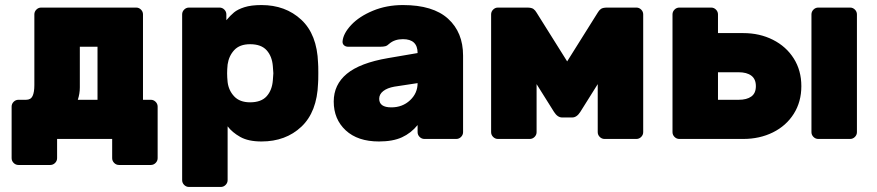

<svg xmlns="http://www.w3.org/2000/svg" viewBox="-20 -550 3470 760"><path d="M424 0H206V76Q206 87 198 95Q190 103 179 103H53Q42 103 34 95Q26 87 26 76V-128Q26 -139 34 -147Q42 -155 53 -155H83Q102 -155 109 -170Q116 -185 116 -213V-493Q116 -504 124 -512Q132 -520 143 -520H519Q530 -520 538 -512Q546 -504 546 -493V-155H577Q588 -155 596 -147Q604 -139 604 -128V76Q604 87 596 95Q588 103 577 103H451Q440 103 432 95Q424 87 424 76ZM366 -365H296V-204Q296 -179 288 -155H366Z M701 0ZM881 163Q881 174 873 182Q865 190 854 190H728Q717 190 709 182Q701 174 701 163V-493Q701 -504 709 -512Q717 -520 728 -520H849Q860 -520 868 -512Q876 -504 876 -493V-470Q892 -489 906.5 -501Q921 -513 947.5 -521.5Q974 -530 1015 -530Q1110 -530 1172.5 -472Q1235 -414 1239 -301Q1240 -291 1240 -261Q1240 -230 1239 -220Q1235 -107 1173 -48.5Q1111 10 1015 10Q963 10 931 -8Q899 -26 881 -50ZM970 -375Q929 -375 907.5 -352Q886 -329 881 -295Q879 -275 879 -260Q879 -245 881 -225Q885 -192 907 -168.5Q929 -145 970 -145Q1014 -145 1035.5 -169Q1057 -193 1060 -232Q1062 -252 1062 -260Q1062 -268 1060 -288Q1057 -327 1035.5 -351Q1014 -375 970 -375Z M1301 0ZM1633 -340Q1633 -395 1575 -395Q1542 -395 1521 -377Q1513 -369 1505 -367Q1497 -365 1485 -365H1358Q1348 -365 1341.5 -371Q1335 -377 1336 -387Q1339 -418 1370.5 -451.5Q1402 -485 1456 -507.5Q1510 -530 1575 -530Q1694 -530 1753.5 -476Q1813 -422 1813 -330V-27Q1813 -16 1805 -8Q1797 0 1786 0H1660Q1649 0 1641 -8Q1633 -16 1633 -27V-55Q1607 -23 1571 -6.5Q1535 10 1480 10Q1396 10 1348.5 -34Q1301 -78 1301 -148Q1301 -215 1353 -258Q1405 -301 1516 -320ZM1541 -207Q1513 -202 1497 -189.5Q1481 -177 1481 -159Q1481 -125 1529 -125Q1573 -125 1603 -153Q1633 -181 1633 -221Z M2384 -520H2499Q2510 -520 2518 -512Q2526 -504 2526 -493V-27Q2526 -16 2518 -8Q2510 0 2499 0H2373Q2362 0 2354 -8Q2346 -16 2346 -27V-217L2277 -107Q2263 -85 2245 -85H2205Q2187 -85 2173 -107L2104 -217V-27Q2104 -16 2096 -8Q2088 0 2077 0H1951Q1940 0 1932 -8Q1924 -16 1924 -27V-493Q1924 -504 1932 -512Q1940 -520 1951 -520H2066Q2084 -520 2091.5 -514.5Q2099 -509 2104 -500L2225 -307L2346 -500Q2351 -509 2358.5 -514.5Q2366 -520 2384 -520Z M2669 0Q2658 0 2650 -8Q2642 -16 2642 -27V-493Q2642 -504 2650 -512Q2658 -520 2669 -520H2795Q2806 -520 2814 -512Q2822 -504 2822 -493V-419H2922Q2987 -419 3039.5 -392.5Q3092 -366 3122 -318.5Q3152 -271 3152 -209Q3152 -147 3122 -99.5Q3092 -52 3039.5 -26Q2987 0 2922 0ZM3345 -520Q3356 -520 3364 -512Q3372 -504 3372 -493V-27Q3372 -16 3364 -8Q3356 0 3345 0H3219Q3208 0 3200 -8Q3192 -16 3192 -27V-493Q3192 -504 3200 -512Q3208 -520 3219 -520ZM2904 -155Q2936 -155 2954 -168Q2972 -181 2972 -209Q2972 -237 2954 -250.5Q2936 -264 2904 -264H2822V-155Z"/></svg>

Font: Hezaedrus
Style: Bold
Weight: 700
Designer: Hubert & Fischer
Foundry: Hubert & Fischer
Version: Version 1.10;September 3, 2019;FontCreator 11.5.0.2425 64-bi